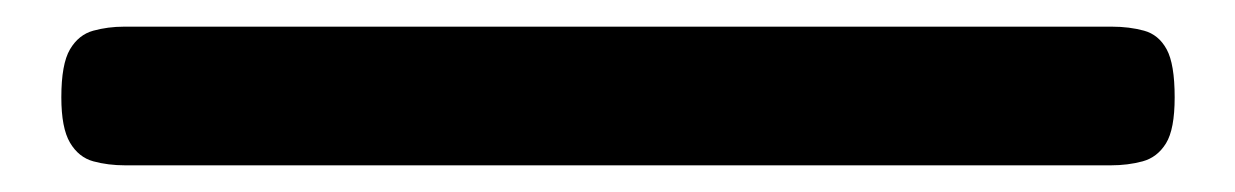

<svg xmlns="http://www.w3.org/2000/svg" viewBox="-20 45 926 144"><path d="M74 169Q61 169 50 166Q39 163 32.5 152Q26 141 26 118Q26 93 32.5 82Q39 71 50 68Q61 65 73 65H814Q827 65 838 68Q849 71 855 82Q861 93 861 118Q861 142 854.5 152.5Q848 163 837 166Q826 169 813 169Z"/></svg>

Font: Fredoka SemiExpanded Medium
Style: Regular
Weight: 500
Width: 6
Designer: Ben Nathan
Foundry: Milena B. Brandão, Ben Nathan
Version: Version 2.001